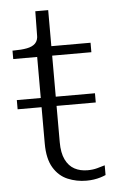

<svg xmlns="http://www.w3.org/2000/svg" viewBox="-50 -682 446 727"><g transform="rotate(-5 173.5 -318.0)"><path d="M13 -282V-317H310V-282ZM13 -473V-505H18Q47 -505 68 -509Q89 -513 100 -524Q111 -535 111 -556L145 -509H310V-473ZM161 -144Q161 -103 173.5 -77.5Q186 -52 207.5 -40.5Q229 -29 257 -29Q277 -29 293.5 -33.5Q310 -38 323 -42V-5Q314 -1 302.5 2.5Q291 6 277.5 8Q264 10 249 10Q212 10 178.5 -4Q145 -18 124.5 -52Q104 -86 104 -144V-495L110 -502L112 -646H161Z"/></g></svg>

Font: Roboto Serif 36pt ExtraLight
Style: Regular
Weight: 250
Designer: Greg Gazdowicz
Foundry: Commercial Type
Version: Version 1.008